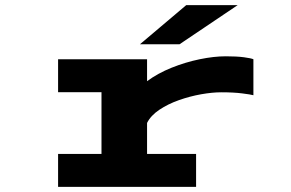

<svg xmlns="http://www.w3.org/2000/svg" viewBox="-20 -732 1140 752"><path d="M207.5 0V-129H377.5V-371H207.5V-500H556V-414Q598 -445 652.2 -466.8Q706.5 -488.5 762.2 -500Q818 -511.5 864.5 -511.5Q907 -511.5 935.2 -507.8Q963.5 -504 972.5 -500V-359Q962 -362 928.5 -366.2Q895 -370.5 846.5 -370.5Q811.5 -370.5 767.8 -362.8Q724 -355 680.8 -339.8Q637.5 -324.5 604 -302Q570.5 -279.5 556 -250.5V-129H748V0ZM683 -558.5H528L709.5 -712H911Z"/></svg>

Font: Trispace Expanded
Style: Bold
Weight: 700
Width: 7
Designer: Tyler Finck
Foundry: Etcetera Type Company
Version: Version 1.210; ttfautohint (v1.8.3)